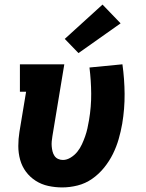

<svg xmlns="http://www.w3.org/2000/svg" viewBox="-20 -811 640 839"><path d="M252 8Q221 8 191 1.5Q161 -5 136 -21Q111 -37 93.5 -60.5Q76 -84 68 -113Q60 -142 60 -173Q60 -204 65 -235L94 -410H67V-530H261L209 -216Q207 -204 206 -193Q205 -182 206 -171Q207 -160 209.5 -149.5Q212 -139 218 -130Q224 -121 234 -116.5Q244 -112 255 -112Q272 -112 289 -122.5Q306 -133 318 -148Q330 -163 338 -180.5Q346 -198 352 -215Q358 -232 362 -250Q366 -268 369 -286Q379 -345 378.5 -402Q378 -459 371 -516L515 -530Q524 -465 524.5 -400.5Q525 -336 514 -270Q508 -236 498.5 -203Q489 -170 473.5 -138.5Q458 -107 435 -78.5Q412 -50 382.5 -29.5Q353 -9 319 -0.5Q285 8 252 8ZM323 -579 263 -641 428 -791 507 -709Z"/></svg>

Font: Iosevka Curly Slab HvExObl
Style: Regular
Weight: 900
Width: 7
Italic angle: -9°
Monospace: yes
Designer: Belleve Invis
Foundry: Belleve Invis
Version: Version 11.1.0; ttfautohint (v1.8.3)